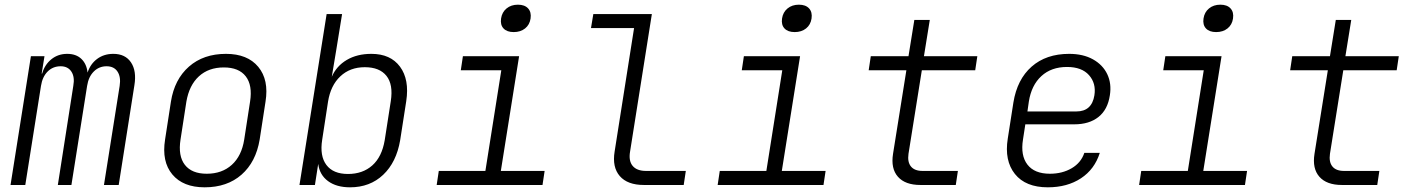

<svg xmlns="http://www.w3.org/2000/svg" viewBox="-20 -790 6040 820"><path d="M25 0 112 -550H170L158 -476H160Q171 -514 199.5 -537Q228 -560 267 -560Q305 -560 327.5 -538.5Q350 -517 354 -480Q366 -517 395 -538.5Q424 -560 464 -560Q515 -560 539.5 -523.5Q564 -487 554 -426L487 0H424L491 -423Q497 -461 482 -484Q467 -507 435 -507Q403 -507 380.5 -484.5Q358 -462 352 -423L285 0H227L293 -423Q300 -461 285 -484Q270 -507 239 -507Q206 -507 183.5 -484.5Q161 -462 155 -423L88 0Z M854 10Q762 10 716 -45Q670 -100 685 -194L710 -356Q725 -451 787 -505.5Q849 -560 945 -560Q1037 -560 1083 -504.5Q1129 -449 1114 -356L1089 -194Q1073 -98 1011.5 -44Q950 10 854 10ZM863 -48Q928 -48 970 -86Q1012 -124 1023 -194L1048 -356Q1059 -426 1029.5 -464Q1000 -502 936 -502Q871 -502 829.5 -464Q788 -426 776 -356L751 -194Q740 -124 769.5 -86Q799 -48 863 -48Z M1475 10Q1417 10 1381 -16.5Q1345 -43 1339 -90L1325 0H1259L1375 -730H1441L1416 -576L1397 -462Q1417 -508 1461 -534Q1505 -560 1566 -560Q1648 -560 1688.5 -505Q1729 -450 1715 -358L1689 -191Q1673 -97 1616.5 -43.5Q1560 10 1475 10ZM1466 -47Q1529 -47 1570 -83.5Q1611 -120 1623 -191L1649 -358Q1660 -429 1630.5 -466Q1601 -503 1538 -503Q1475 -503 1433.5 -464Q1392 -425 1381 -356L1356 -193Q1345 -124 1374 -85.5Q1403 -47 1466 -47Z M1845 0 1854 -60H2053L2121 -490H1948L1957 -550H2197L2119 -60H2306L2297 0ZM2174 -653Q2145 -653 2130.5 -668.5Q2116 -684 2120 -711Q2124 -738 2143.5 -754Q2163 -770 2192 -770Q2221 -770 2235.5 -754Q2250 -738 2246 -711Q2242 -684 2222.5 -668.5Q2203 -653 2174 -653Z M2730 0Q2660 0 2627 -38Q2594 -76 2605 -143L2688 -670H2504L2514 -730H2764L2671 -143Q2664 -103 2682 -81.5Q2700 -60 2739 -60H2909L2900 0Z M3045 0 3054 -60H3253L3321 -490H3148L3157 -550H3397L3319 -60H3506L3497 0ZM3374 -653Q3345 -653 3330.5 -668.5Q3316 -684 3320 -711Q3324 -738 3343.5 -754Q3363 -770 3392 -770Q3421 -770 3435.5 -754Q3450 -738 3446 -711Q3442 -684 3422.5 -668.5Q3403 -653 3374 -653Z M3911 0Q3846 0 3815 -35Q3784 -70 3794 -133L3851 -490H3690L3699 -550H3860L3885 -705H3951L3926 -550H4154L4145 -490H3917L3860 -133Q3855 -98 3870.5 -79Q3886 -60 3920 -60H4071L4062 0Z M4455 10Q4360 10 4314.5 -47Q4269 -104 4284 -198L4308 -352Q4324 -451 4386 -505.5Q4448 -560 4546 -560Q4606 -560 4648 -536.5Q4690 -513 4709 -473Q4728 -433 4720 -383Q4711 -322 4671.5 -290.5Q4632 -259 4568 -259H4359L4349 -194Q4338 -126 4368 -87Q4398 -48 4464 -48Q4517 -48 4557 -71.5Q4597 -95 4611 -137H4677Q4655 -67 4596.5 -28.5Q4538 10 4455 10ZM4368 -314H4577Q4643 -314 4654 -383Q4662 -434 4631 -469Q4600 -504 4537 -504Q4470 -504 4427.5 -465Q4385 -426 4374 -356Z M4845 0 4854 -60H5053L5121 -490H4948L4957 -550H5197L5119 -60H5306L5297 0ZM5174 -653Q5145 -653 5130.5 -668.5Q5116 -684 5120 -711Q5124 -738 5143.5 -754Q5163 -770 5192 -770Q5221 -770 5235.5 -754Q5250 -738 5246 -711Q5242 -684 5222.5 -668.5Q5203 -653 5174 -653Z M5711 0Q5646 0 5615 -35Q5584 -70 5594 -133L5651 -490H5490L5499 -550H5660L5685 -705H5751L5726 -550H5954L5945 -490H5717L5660 -133Q5655 -98 5670.5 -79Q5686 -60 5720 -60H5871L5862 0Z"/></svg>

Font: JetBrains Mono NL ExtraLight
Style: Italic
Weight: 200
Italic angle: -9°
Monospace: yes
Designer: Philipp Nurullin, Konstantin Bulenkov
Foundry: JetBrains
Version: Version 2.305; ttfautohint (v1.8.4.7-5d5b)